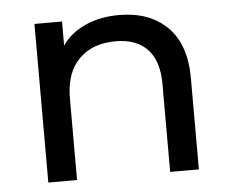

<svg xmlns="http://www.w3.org/2000/svg" viewBox="-42 -540 710 588"><g transform="rotate(-5 313.0 -246.0)"><path d="M491.7 -438.4C455.2 -474.3 406 -492.2 344.1 -492.2C305.4 -492.2 270.9 -485.5 240.6 -472C210.2 -458.5 186.1 -439.1 168.4 -414V-487.6H83.7V0H172V-251.2C172 -303.3 185.8 -343.3 213.4 -371.2C241 -399.1 278.8 -413.1 326.6 -413.1C368.9 -413.1 401.4 -401.1 424.1 -377.2C446.8 -353.3 458.2 -317.7 458.2 -270.5V0H546.5V-280.6C546.5 -349.9 528.2 -402.5 491.7 -438.4Z"/></g></svg>

Font: Montserrat Ace
Style: Regular
Weight: 500
Designer: Julieta Ulanovsky
Foundry: Julieta Ulanovsky
Version: Version 1